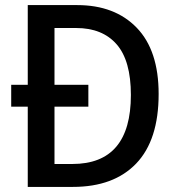

<svg xmlns="http://www.w3.org/2000/svg" viewBox="-20 -800 699 754"><path d="M283 -780Q431 -780 517 -691Q603 -602 603 -431Q603 -250 515 -158Q427 -66 266 -66H89V-381H24V-467H89V-780ZM279 -690H194V-467H327V-381H194V-156H264Q494 -156 494 -427Q494 -562 438 -626Q382 -690 279 -690Z"/></svg>

Font: Noto Sans Malayalam UI SemiCondensed Medium
Style: Regular
Weight: 500
Width: 4
Designer: Jelle Bosma - Monotype Design Team
Foundry: Monotype Imaging Inc.
Version: Version 2.104; ttfautohint (v1.8.4.7-5d5b)